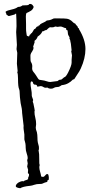

<svg xmlns="http://www.w3.org/2000/svg" viewBox="-20 -665 507 1004"><path d="M85.9 319.3Q62.5 316.4 62.5 308.6Q62.5 298.8 77.1 289.1Q90.8 282.2 96.2 282.2Q101.6 282.2 103.5 283.2Q108.4 278.3 114.7 277.3Q121.1 276.4 127 271.5V269.5Q126 264.6 128.9 260.3Q131.8 255.9 131.8 249.5Q131.8 243.2 129.9 243.2Q125 243.2 126 234.9Q127 226.6 127 222.7L122.1 206.1L125 189.5L122.1 172.9L125 162.1Q125 152.3 119.6 137.2Q114.3 122.1 114.3 107.9Q114.3 93.8 112.8 85.4Q111.3 77.1 109.4 71.8Q107.4 66.4 107.4 62.5V38.1L103.5 9.8Q102.5 4.9 103 1.5Q103.5 -2 103.5 -6.8L95.7 -74.2Q95.7 -94.7 87.9 -126Q83 -162.1 83 -177.2Q83 -192.4 80.1 -198.7Q77.1 -205.1 75.7 -217.8Q74.2 -230.5 74.2 -253.9Q74.2 -277.3 70.3 -287.1L72.3 -293L68.4 -332L70.3 -388.7L66.4 -408.2L68.4 -429.7L64.5 -497.1L66.4 -528.3Q66.4 -559.6 64.5 -592.8Q63.5 -593.8 62.5 -593.8L55.7 -588.9L27.3 -581.1Q22.5 -581.1 19 -585Q15.6 -588.9 11.7 -590.8Q9.8 -592.8 12.7 -592.8Q13.7 -594.7 11.2 -597.7Q8.8 -600.6 8.8 -602.1Q8.8 -603.5 11.7 -605.5Q18.6 -610.4 41 -615.2Q63.5 -620.1 74.2 -628.9H76.2Q87.9 -628.9 97.7 -636.7Q128.9 -636.7 130.4 -640.6Q131.8 -644.5 137.7 -644.5Q149.4 -644.5 156.2 -628.9Q152.3 -615.2 141.1 -608.4Q129.9 -601.6 118.2 -596.7Q115.2 -589.8 115.2 -578.1L116.2 -539.1V-515.6Q116.2 -502.9 117.7 -494.6Q119.1 -486.3 119.6 -481.4Q120.1 -476.6 127 -475.6L128.9 -474.6Q134.8 -474.6 133.8 -478.5Q133.8 -483.4 141.6 -487.3V-491.2H145.5Q149.4 -496.1 152.3 -501.5Q155.3 -506.8 158.2 -511.7Q165 -513.7 167.5 -518.6Q169.9 -523.4 172.9 -525.4Q175.8 -527.3 177.2 -526.9Q178.7 -526.4 180.7 -527.3L181.6 -531.2Q183.6 -532.2 185.1 -532.2Q186.5 -532.2 187.5 -533.2L189.5 -537.1Q197.3 -543 207 -546.9Q216.8 -550.8 224.6 -557.6Q231.4 -558.6 238.3 -559.6Q245.1 -560.5 260.7 -568.4Q266.6 -569.3 280.3 -568.8Q293.9 -568.4 313 -568.4Q332 -568.4 342.8 -563Q353.5 -557.6 359.4 -550.8Q365.2 -543.9 374 -541Q376 -536.1 379.4 -533.2Q382.8 -530.3 385.7 -526.4L387.7 -519.5L391.6 -517.6L393.6 -511.7Q426.8 -457 426.8 -408.7Q426.8 -360.4 402.3 -306.6Q395.5 -292 386.2 -278.8Q377 -265.6 368.2 -251Q360.4 -250 356.4 -244.6Q352.5 -239.3 337.9 -230.5Q323.2 -221.7 302.7 -219.7Q293 -212.9 287.1 -210.9L270.5 -209Q263.7 -207 259.3 -204.1Q254.9 -201.2 245.1 -201.2Q235.4 -201.2 228.5 -207H226.6L218.8 -206.1Q211.9 -206.1 206.1 -210.4Q200.2 -214.8 192.4 -214.8L176.8 -211.9Q173.8 -211.9 173.8 -215.8Q173.8 -219.7 170.9 -219.7Q168.9 -222.7 165 -222.2Q161.1 -221.7 157.2 -224.1Q153.3 -226.6 152.3 -232.9Q151.4 -239.3 143.6 -239.3Q139.6 -236.3 139.6 -227.1Q139.6 -217.8 143.1 -198.7Q146.5 -179.7 146 -172.9Q145.5 -166 147 -160.2Q148.4 -154.3 150.9 -149.4Q153.3 -144.5 153.3 -140.6L151.4 -135.7Q151.4 -131.8 153.3 -127.4Q155.3 -123 155.8 -117.7Q156.2 -112.3 159.7 -98.6Q163.1 -85 160.2 -82Q160.2 -65.4 164.6 -49.3Q168.9 -33.2 168.9 -15.6L167 2.9Q167 11.7 172.9 26.4Q175.8 40 175.8 54.7Q175.8 69.3 177.7 79.6Q179.7 89.8 181.6 94.7Q183.6 99.6 183.6 107.4V116.2Q183.6 118.2 182.6 118.2Q181.6 118.2 181.6 120.1L184.6 141.6Q185.5 153.3 185.1 165Q184.6 176.8 185.5 189.5Q187.5 195.3 187.5 198.2L185.5 208Q185.5 219.7 189.5 232.4Q193.4 245.1 195.3 257.8Q199.2 259.8 205.1 259.8Q210.9 259.8 216.3 252.4Q221.7 245.1 226.6 245.1L231.4 246.1Q235.4 253.9 235.4 265.1Q235.4 276.4 232.9 276.4Q230.5 276.4 228.5 278.8Q226.6 281.2 227.5 282.2Q229.5 286.1 222.2 287.6Q214.8 289.1 209 292Q199.2 296.9 194.3 296.9H188.5Q170.9 296.9 159.2 301.3Q147.5 305.7 137.7 306.6Q98.6 310.5 85.9 319.3ZM161.1 -444.3 153.3 -420.9 155.3 -416Q155.3 -406.2 148.4 -396.5Q141.6 -386.7 140.1 -380.9Q138.7 -375 139.2 -367.7Q139.6 -360.4 139.6 -352.1Q139.6 -343.8 142.6 -339.8Q150.4 -327.1 148.4 -313Q146.5 -298.8 154.8 -289.1Q163.1 -279.3 168.9 -270Q174.8 -260.7 178.2 -255.4Q181.6 -250 184.6 -248.5Q187.5 -247.1 193.8 -246.6Q200.2 -246.1 211.4 -243.7Q222.7 -241.2 228.5 -238.8Q234.4 -236.3 243.2 -236.3L281.2 -241.2Q283.2 -242.2 286.1 -245.1Q289.1 -248 293.9 -248Q298.8 -248 301.8 -249.5Q304.7 -251 309.6 -255.9Q314.5 -260.7 317.4 -261.7Q324.2 -262.7 335.9 -285.2Q354.5 -322.3 354.5 -337.9V-352.5L356.4 -376L352.5 -396.5Q352.5 -399.4 354.5 -401.4L350.6 -436.5L347.7 -450.2Q347.7 -456.1 344.7 -460Q341.8 -463.9 343.8 -469.7Q335 -482.4 335 -490.7Q335 -499 332 -507.8H327.1Q326.2 -509.8 326.2 -513.2Q326.2 -516.6 325.2 -517.6Q317.4 -518.6 310.1 -522.5Q302.7 -526.4 294.9 -526.4L281.2 -524.4L269.5 -526.4L258.8 -522.5Q254.9 -521.5 251 -522Q247.1 -522.5 242.7 -522.5Q238.3 -522.5 232.9 -517.1Q227.5 -511.7 222.7 -507.8Q215.8 -507.8 211.9 -504.4Q208 -501 201.2 -501Q196.3 -486.3 176.8 -473.6Q172.9 -460 160.2 -451.2Q161.1 -449.2 161.1 -444.3Z"/></svg>

Font: Mountains of Christmas
Style: Regular
Weight: 400
Designer: Crystal Kluge
Foundry: Font Diner, Inc DBA Tart Workshop
Version: Version 1.003